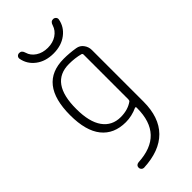

<svg xmlns="http://www.w3.org/2000/svg" viewBox="-296 -796 1091 1091"><g transform="rotate(-45 250.0 -250.5)"><path d="M385.7 -732.4Q395.5 -732.4 402.3 -725.6Q409.2 -718.8 408.2 -709Q399.4 -657.2 356.4 -624.5Q313.5 -591.8 250 -591.8Q186.5 -591.8 143.6 -624.5Q100.6 -657.2 91.8 -709Q90.8 -718.8 97.2 -725.6Q103.5 -732.4 114.3 -732.4Q133.8 -732.4 140.6 -708Q149.4 -676.8 179.2 -657.2Q209 -637.7 250 -637.7Q291 -637.7 320.3 -657.2Q349.6 -676.8 359.4 -708Q366.2 -732.4 385.7 -732.4ZM269.5 -488.3Q117.2 -488.3 118.2 -277.3Q118.2 -173.8 156.7 -120.1Q195.3 -66.4 264.6 -66.4Q321.3 -66.4 360.4 -93.8Q366.2 -97.7 366.2 -107.4V-466.8Q366.2 -475.6 358.4 -477.5Q317.4 -488.3 269.5 -488.3ZM264.6 -25.4Q169.9 -25.4 119.1 -88.9Q68.4 -152.3 68.4 -277.3Q68.4 -530.3 269.5 -530.3Q315.4 -530.3 362.3 -522.5Q387.7 -518.6 402.8 -498Q418 -477.5 418 -452.1V-37.1Q418 88.9 351.1 156.7Q284.2 224.6 154.3 230.5Q145.5 230.5 139.2 224.1Q132.8 217.8 132.8 209Q132.8 189.5 154.3 186.5Q366.2 175.8 366.2 -37.1V-42Q366.2 -44.9 363.8 -46.4Q361.3 -47.9 359.4 -46.9Q312.5 -25.4 264.6 -25.4Z"/></g></svg>

Font: Rounded-X Mgen+ 1mn light
Style: Regular
Weight: 200
Designer: [Source Han Sans]
Ryoko NISHIZUKA  (kana & ideographs); Paul D. Hunt (Latin, Greek & Cyrillic); Wenlong ZHANG  (bopomofo
Version: Version 1.059.20150602